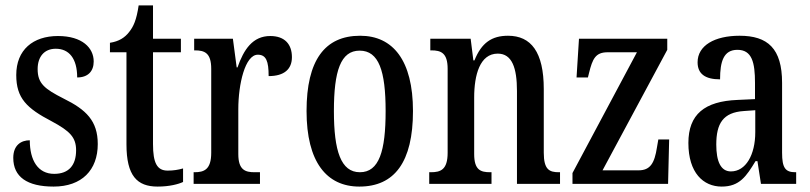

<svg xmlns="http://www.w3.org/2000/svg" viewBox="-20 -679 2990 709"><path d="M178 10C282 10 341 -51 341 -147C341 -233 298 -274 215 -315C144 -351 119 -371 119 -424C119 -469 143 -499 186 -499C235 -499 265 -463 265 -393C305 -393 326 -416 326 -452C326 -502 284 -546 194 -546C102 -546 40 -495 40 -402C40 -316 79 -279 171 -231C238 -195 261 -172 261 -124C261 -70 235 -37 180 -37C120 -37 90 -87 90 -161C58 -161 29 -143 29 -96C29 -26 80 10 178 10Z M562 10C606 10 639 1 656 -7V-57C638 -52 621 -49 599 -49C560 -49 545 -77 545 -147V-486H648V-536H545V-659H492C484 -605 473 -581 457 -561C441 -540 419 -526 386 -521V-486H447V-146C447 -30 486 10 562 10Z M695 0H940V-43H920C886 -43 860 -51 860 -110V-276C860 -368 885 -477 932 -477C963 -477 972 -453 972 -398C1030 -398 1058 -424 1058 -468C1058 -515 1032 -546 978 -546C913 -546 880 -496 857 -430H854L840 -536H697V-493H700C735 -493 760 -484 760 -425V-115C760 -52 733 -43 698 -43H695Z M1307 10C1437 10 1505 -81 1505 -269C1505 -456 1431 -547 1310 -547C1179 -547 1112 -456 1112 -269C1112 -81 1186 10 1307 10ZM1309 -43C1239 -43 1213 -121 1213 -269C1213 -417 1238 -492 1308 -492C1379 -492 1404 -417 1404 -269C1404 -121 1380 -43 1309 -43Z M1565 0H1795V-43H1790C1755 -43 1731 -51 1731 -110V-319C1731 -402 1752 -481 1818 -481C1871 -481 1889 -428 1889 -343V0H2048V-43H2044C2009 -43 1988 -52 1988 -115V-350C1988 -487 1941 -547 1856 -547C1796 -547 1758 -521 1732 -456H1728L1718 -536H1569V-493H1573C1608 -493 1633 -484 1633 -425V-115C1633 -52 1607 -43 1571 -43H1565Z M2094 0H2447L2451 -164H2411L2406 -135C2397 -76 2381 -50 2338 -50H2205L2444 -495V-536H2118L2109 -393H2151L2155 -409C2168 -462 2179 -486 2224 -486H2332L2094 -40Z M2645 10C2711 10 2736 -28 2770 -84H2777L2790 0H2920V-43H2917C2880 -43 2868 -59 2868 -115V-373C2868 -500 2815 -547 2711 -547C2619 -547 2556 -511 2556 -449C2556 -407 2583 -386 2639 -386C2639 -452 2652 -495 2703 -495C2757 -495 2768 -448 2768 -373V-313L2703 -310C2582 -305 2522 -257 2522 -151C2522 -41 2577 10 2645 10ZM2679 -46C2641 -46 2625 -84 2625 -145C2625 -223 2650 -264 2727 -269L2769 -272V-191C2769 -107 2734 -46 2679 -46Z"/></svg>

Font: Noto Serif Ethiopic ExtraCondensed Medium
Style: Regular
Weight: 500
Width: 2
Designer: Monotype Design Team
Foundry: Monotype Imaging Inc.
Version: Version 2.102